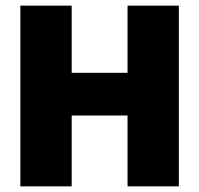

<svg xmlns="http://www.w3.org/2000/svg" viewBox="-20 -659 704 679"><path d="M233.5 0H52V-639H233.5ZM612.5 0H431V-639H612.5ZM156.5 -401.5H498.5V-250.5H156.5Z"/></svg>

Font: Anek Gujarati ExtraBold
Style: Regular
Weight: 800
Version: Version 1.003